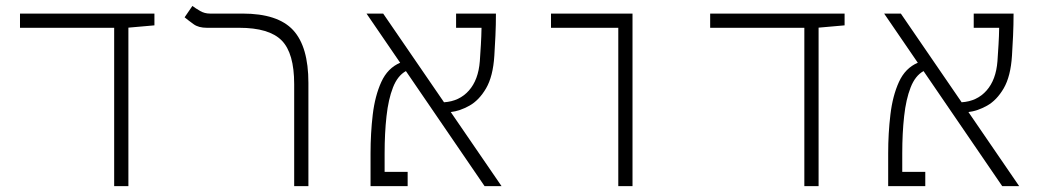

<svg xmlns="http://www.w3.org/2000/svg" viewBox="-20 -632 3556 652"><path d="M367.7 0V-537.6H47.9V-585.9H504.4V-545.9L416 -538.1V0Z M1027.3 -350.6V0H979V-346.2Q979 -451.7 936.5 -494.6Q894 -537.6 792.5 -537.6H682.6Q654.3 -537.6 637.5 -549.8Q620.6 -562 606.9 -573.2L633.3 -611.8Q644.5 -603.5 659.7 -594.7Q674.8 -585.9 692.9 -585.9H803.7Q923.3 -585.9 975.3 -529.8Q1027.3 -473.6 1027.3 -350.6Z M1625.5 0 1358.4 -390.6Q1330.1 -375 1314.5 -335Q1298.8 -294.9 1292.5 -237.3Q1286.1 -179.7 1286.1 -111.3V-48.3H1364.3V0H1238.3V-111.3Q1238.3 -179.2 1245.8 -242.9Q1253.4 -306.6 1274.9 -353.8Q1296.4 -400.9 1338.9 -418.9L1224.6 -585.9H1281.2L1487.8 -284.7Q1540 -288.1 1572.3 -324.5Q1604.5 -360.8 1609.4 -424.3Q1611.3 -451.2 1613 -480.2Q1614.7 -509.3 1615.2 -537.6H1528.8V-585.9H1664.1Q1664.1 -547.4 1662.4 -510.5Q1660.6 -473.6 1658.7 -442.9Q1654.3 -372.6 1630.6 -332Q1606.9 -291.5 1574.2 -273.2Q1541.5 -254.9 1510.7 -251.5L1683.1 0Z M2079.6 0V-537.6H1851.1V-585.9H2127.9V0Z M2711.4 0V-537.6H2391.6V-585.9H2848.1V-545.9L2759.8 -538.1V0Z M3383.3 0 3116.2 -390.6Q3087.9 -375 3072.3 -335Q3056.6 -294.9 3050.3 -237.3Q3043.9 -179.7 3043.9 -111.3V-48.3H3122.1V0H2996.1V-111.3Q2996.1 -179.2 3003.7 -242.9Q3011.2 -306.6 3032.7 -353.8Q3054.2 -400.9 3096.7 -418.9L2982.4 -585.9H3039.1L3245.6 -284.7Q3297.9 -288.1 3330.1 -324.5Q3362.3 -360.8 3367.2 -424.3Q3369.1 -451.2 3370.8 -480.2Q3372.6 -509.3 3373 -537.6H3286.6V-585.9H3421.9Q3421.9 -547.4 3420.2 -510.5Q3418.5 -473.6 3416.5 -442.9Q3412.1 -372.6 3388.4 -332Q3364.7 -291.5 3332 -273.2Q3299.3 -254.9 3268.6 -251.5L3440.9 0Z"/></svg>

Font: Cascadia Mono ExtraLight
Style: Regular
Weight: 200
Monospace: yes
Designer: Aaron Bell
Foundry: Saja Typeworks
Version: Version 2404.023; ttfautohint (v1.8.4)